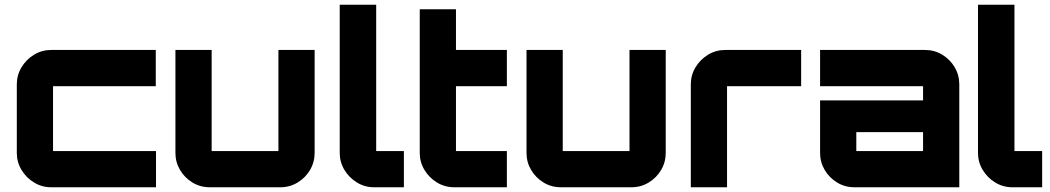

<svg xmlns="http://www.w3.org/2000/svg" viewBox="-20 -791 4436 811"><path d="M196 0Q157 0 124 -20Q91 -40 71 -73Q51 -106 51 -145V-435Q51 -474 71 -507Q91 -540 124 -560Q157 -580 196 -580H638V-427H204Q204 -427 204 -427Q204 -427 204 -427V-153Q204 -153 204 -153Q204 -153 204 -153H639V0H196Z M866 0Q826 0 793 -20Q760 -40 740.5 -73Q721 -106 721 -145V-580H874V-153Q874 -153 874 -153Q874 -153 874 -153H1156Q1156 -153 1156 -153Q1156 -153 1156 -153V-580H1309V-145Q1309 -106 1289.5 -73Q1270 -40 1237 -20Q1204 0 1164 0H866Z M1560 0Q1521 0 1488 -20Q1455 -40 1435 -73Q1415 -106 1415 -145V-771H1569V-153Q1569 -153 1569 -153Q1569 -153 1569 -153H1686V0H1560Z M1899 0Q1859 0 1826 -20Q1793 -40 1773 -73Q1753 -106 1753 -145V-752H1906V-580H2121V-427H1906V-153Q1906 -153 1906 -153Q1906 -153 1906 -153H2121V0H1899Z M2349 0Q2309 0 2276 -20Q2243 -40 2223.5 -73Q2204 -106 2204 -145V-580H2357V-153Q2357 -153 2357 -153Q2357 -153 2357 -153H2639Q2639 -153 2639 -153Q2639 -153 2639 -153V-580H2792V-145Q2792 -106 2772.5 -73Q2753 -40 2720 -20Q2687 0 2647 0H2349Z M2898 0V-435Q2898 -474 2918 -507Q2938 -540 2971 -560Q3004 -580 3044 -580H3364V-427H3051Q3051 -427 3051 -427Q3051 -427 3051 -427V0Z M3589 0Q3549 0 3516 -20Q3483 -40 3463.5 -73Q3444 -106 3444 -145V-367H3879V-427Q3879 -427 3879 -427Q3879 -427 3879 -427H3444V-580H3887Q3927 -580 3960 -560Q3993 -540 4012.5 -507Q4032 -474 4032 -435V0ZM3597 -153H3879V-233H3597V-153Q3597 -153 3597 -153Q3597 -153 3597 -153Z M4256 0Q4217 0 4184 -20Q4151 -40 4131 -73Q4111 -106 4111 -145V-771H4265V-153Q4265 -153 4265 -153Q4265 -153 4265 -153H4382V0H4256Z"/></svg>

Font: Orbitron Black
Style: Regular
Weight: 900
Designer: Matt McInerney
Foundry: The League of Moveable Type
Version: Version 2.001